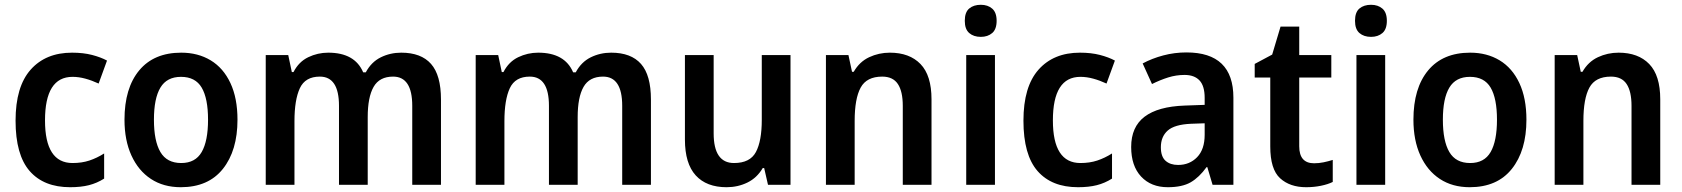

<svg xmlns="http://www.w3.org/2000/svg" viewBox="-20 -823 7026 802"><path d="M273 -41Q163 -41 104 -108.5Q45 -176 45 -319Q45 -461 108 -532Q171 -603 281 -603Q328 -603 364.5 -593.5Q401 -584 427 -570L392 -474Q364 -487 336.5 -494.5Q309 -502 283 -502Q168 -502 168 -320Q168 -142 283 -142Q322 -142 353.5 -152.5Q385 -163 415 -182V-77Q385 -58 351.5 -49.5Q318 -41 273 -41Z M972 -323Q972 -194 911 -117.5Q850 -41 735 -41Q663 -41 610.5 -75.5Q558 -110 529 -173.5Q500 -237 500 -323Q500 -455 561.5 -529Q623 -603 737 -603Q807 -603 860 -571Q913 -539 942.5 -476Q972 -413 972 -323ZM623 -323Q623 -234 650 -188Q677 -142 737 -142Q796 -142 822.5 -188Q849 -234 849 -323Q849 -412 822.5 -457Q796 -502 736 -502Q677 -502 650 -457Q623 -412 623 -323Z M1656 -603Q1739 -603 1780.5 -556Q1822 -509 1822 -407V-51H1702V-381Q1702 -503 1622 -503Q1565 -503 1540.5 -460Q1516 -417 1516 -334V-51H1396V-381Q1396 -503 1316 -503Q1255 -503 1232.5 -454.5Q1210 -406 1210 -317V-51H1090V-593H1184L1199 -522H1206Q1228 -565 1267.5 -584Q1307 -603 1351 -603Q1462 -603 1497 -521H1508Q1531 -564 1570.5 -583.5Q1610 -603 1656 -603Z M2533 -603Q2616 -603 2657.5 -556Q2699 -509 2699 -407V-51H2579V-381Q2579 -503 2499 -503Q2442 -503 2417.5 -460Q2393 -417 2393 -334V-51H2273V-381Q2273 -503 2193 -503Q2132 -503 2109.5 -454.5Q2087 -406 2087 -317V-51H1967V-593H2061L2076 -522H2083Q2105 -565 2144.5 -584Q2184 -603 2228 -603Q2339 -603 2374 -521H2385Q2408 -564 2447.5 -583.5Q2487 -603 2533 -603Z M3282 -593V-51H3188L3172 -121H3166Q3142 -80 3102 -60.5Q3062 -41 3015 -41Q2931 -41 2886 -90.5Q2841 -140 2841 -240V-593H2961V-266Q2961 -142 3046 -142Q3113 -142 3137.5 -188Q3162 -234 3162 -322V-593Z M3697 -603Q3779 -603 3825 -555.5Q3871 -508 3871 -408V-51H3751V-381Q3751 -441 3730.5 -472Q3710 -503 3665 -503Q3600 -503 3575 -457Q3550 -411 3550 -318V-51H3430V-593H3524L3539 -523H3546Q3570 -565 3610.5 -584Q3651 -603 3697 -603Z M4077 -803Q4106 -803 4124.5 -787Q4143 -771 4143 -736Q4143 -701 4124.5 -685Q4106 -669 4077 -669Q4047 -669 4028.5 -685Q4010 -701 4010 -736Q4010 -772 4028.5 -787.5Q4047 -803 4077 -803ZM4136 -593V-51H4016V-593Z M4483 -41Q4373 -41 4314 -108.5Q4255 -176 4255 -319Q4255 -461 4318 -532Q4381 -603 4491 -603Q4538 -603 4574.5 -593.5Q4611 -584 4637 -570L4602 -474Q4574 -487 4546.5 -494.5Q4519 -502 4493 -502Q4378 -502 4378 -320Q4378 -142 4493 -142Q4532 -142 4563.5 -152.5Q4595 -163 4625 -182V-77Q4595 -58 4561.5 -49.5Q4528 -41 4483 -41Z M4936 -604Q5132 -604 5132 -415V-51H5045L5023 -125H5020Q4989 -82 4953.5 -61.5Q4918 -41 4858 -41Q4788 -41 4746.5 -85.5Q4705 -130 4705 -209Q4705 -293 4761 -335.5Q4817 -378 4928 -382L5012 -385V-414Q5012 -464 4990.5 -487Q4969 -510 4928 -510Q4893 -510 4859.5 -499.5Q4826 -489 4792 -472L4753 -558Q4792 -579 4839 -591.5Q4886 -604 4936 -604ZM4955 -306Q4886 -303 4857.5 -277.5Q4829 -252 4829 -208Q4829 -169 4848.5 -151.5Q4868 -134 4901 -134Q4949 -134 4980.5 -166.5Q5012 -199 5012 -260V-308Z M5469 -141Q5489 -141 5508.5 -145Q5528 -149 5547 -155V-63Q5527 -53 5497.5 -47Q5468 -41 5436 -41Q5368 -41 5327 -78.5Q5286 -116 5286 -211V-499H5221V-556L5294 -595L5329 -712H5407V-593H5541V-499H5407V-212Q5407 -141 5469 -141Z M5707 -803Q5736 -803 5754.5 -787Q5773 -771 5773 -736Q5773 -701 5754.5 -685Q5736 -669 5707 -669Q5677 -669 5658.5 -685Q5640 -701 5640 -736Q5640 -772 5658.5 -787.5Q5677 -803 5707 -803ZM5766 -593V-51H5646V-593Z M6356 -323Q6356 -194 6295 -117.5Q6234 -41 6119 -41Q6047 -41 5994.5 -75.5Q5942 -110 5913 -173.5Q5884 -237 5884 -323Q5884 -455 5945.5 -529Q6007 -603 6121 -603Q6191 -603 6244 -571Q6297 -539 6326.5 -476Q6356 -413 6356 -323ZM6007 -323Q6007 -234 6034 -188Q6061 -142 6121 -142Q6180 -142 6206.5 -188Q6233 -234 6233 -323Q6233 -412 6206.5 -457Q6180 -502 6120 -502Q6061 -502 6034 -457Q6007 -412 6007 -323Z M6741 -603Q6823 -603 6869 -555.5Q6915 -508 6915 -408V-51H6795V-381Q6795 -441 6774.5 -472Q6754 -503 6709 -503Q6644 -503 6619 -457Q6594 -411 6594 -318V-51H6474V-593H6568L6583 -523H6590Q6614 -565 6654.5 -584Q6695 -603 6741 -603Z"/></svg>

Font: Noto Sans Tamil UI SemiCondensed SemiBold
Style: Regular
Weight: 600
Width: 4
Designer: Jelle Bosma - Monotype Design Team
Foundry: Monotype Imaging Inc.
Version: Version 2.004; ttfautohint (v1.8.4.7-5d5b)